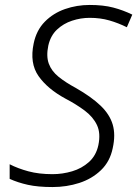

<svg xmlns="http://www.w3.org/2000/svg" viewBox="-20 -745 554 775"><path d="M192 10Q133 10 92.5 1Q52 -8 19 -23V-82Q52 -65 94.5 -53.5Q137 -42 192 -42Q232 -42 271 -53.5Q310 -65 339 -91Q368 -117 377 -159Q387 -207 371.5 -240Q356 -273 322 -298.5Q288 -324 244 -347Q172 -386 135.5 -438Q99 -490 116 -570Q127 -623 161 -657.5Q195 -692 242.5 -708.5Q290 -725 342 -725Q397 -725 437 -714.5Q477 -704 514 -686L492 -635Q458 -652 421.5 -662.5Q385 -673 342 -673Q306 -673 271 -661.5Q236 -650 210 -625.5Q184 -601 175 -561Q166 -518 177 -488Q188 -458 216.5 -435Q245 -412 286 -390Q349 -354 386 -318.5Q423 -283 435 -242Q447 -201 435 -147Q424 -93 387.5 -58Q351 -23 300 -6.5Q249 10 192 10Z"/></svg>

Font: Noto Sans Light
Style: Italic
Weight: 300
Italic angle: -12°
Designer: Monotype Design Team
Foundry: Monotype Imaging Inc.
Version: Version 2.013; ttfautohint (v1.8.4.7-5d5b)